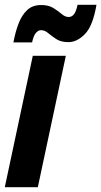

<svg xmlns="http://www.w3.org/2000/svg" viewBox="-29 -782 423 802"><path d="M-9 0 108 -549H246L129 0ZM27 -605Q35 -648 48.5 -683.5Q62 -719 84.5 -740Q107 -761 143 -761Q174 -761 194 -748.5Q214 -736 228.5 -723.5Q243 -711 258 -711Q271 -711 280 -722.5Q289 -734 295 -762H374Q359 -674 326 -640Q293 -606 257 -606Q226 -606 206.5 -618.5Q187 -631 172.5 -643.5Q158 -656 142 -656Q131 -656 121 -644.5Q111 -633 105 -605Z"/></svg>

Font: Noto Sans ExtraCondensed ExtraBold
Style: Italic
Weight: 800
Width: 2
Italic angle: -12°
Designer: Monotype Design Team
Foundry: Monotype Imaging Inc.
Version: Version 2.013; ttfautohint (v1.8.4.7-5d5b)